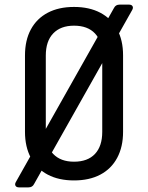

<svg xmlns="http://www.w3.org/2000/svg" viewBox="-20 -770 640 830"><path d="M62 40Q51 40 47 33Q43 26 49 16L473 -736Q480 -750 497 -750H538Q549 -750 553 -743Q557 -736 551 -726L127 26Q120 40 103 40ZM300 10Q234 10 186.5 -15Q139 -40 113.5 -87.5Q88 -135 88 -200V-530Q88 -596 113.5 -643Q139 -690 186.5 -715Q234 -740 300 -740Q366 -740 413.5 -715Q461 -690 486.5 -643Q512 -596 512 -531V-200Q512 -135 486.5 -87.5Q461 -40 413.5 -15Q366 10 300 10ZM300 -71Q359 -71 390.5 -104.5Q422 -138 422 -200V-530Q422 -592 390.5 -625.5Q359 -659 300 -659Q242 -659 210 -625.5Q178 -592 178 -530V-200Q178 -138 210 -104.5Q242 -71 300 -71Z"/></svg>

Font: Pitagon Sans Mono
Style: Regular
Weight: 400
Monospace: yes
Designer: Travis Tran
Foundry: Pitagon
Version: Version 1.001;gftools[0.9.26]